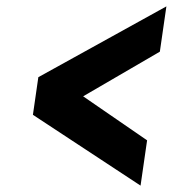

<svg xmlns="http://www.w3.org/2000/svg" viewBox="-20 -717 542 602"><path d="M100.2 -475 83.2 -357 420.7 -135 441.2 -277 240.7 -415 481.2 -555 501.7 -697Z"/></svg>

Font: Blink
Style: Obl
Weight: 400
Designer: Mew Too
Foundry: Cannot Into Space Fonts
Version: Version 001.000